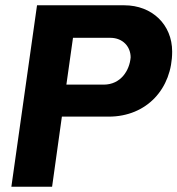

<svg xmlns="http://www.w3.org/2000/svg" viewBox="-20 -706 671 726"><path d="M214 -265H391C535 -265 631 -371 631 -511C631 -613 555 -686 450 -686H120L23 0H177ZM256 -563H397C445 -563 474 -529 474 -489C470 -440 437 -386 372 -386H231Z"/></svg>

Font: Chivo
Style: Bold Italic
Weight: 700
Italic angle: -8°
Designer: Hector Gatti
Foundry: Omnibus-Type
Version: Version 1.003;PS 001.003;hotconv 1.0.70;makeotf.lib2.5.58329